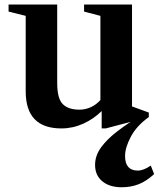

<svg xmlns="http://www.w3.org/2000/svg" viewBox="-20 -544 686 829"><path d="M245 10.5Q91 10.5 91 -149.5V-475.5L17 -494V-524.5H227V-185.5Q227 -118.5 251 -94.5Q275 -70.5 323 -70.5Q348 -70.5 371.2 -80.8Q394.5 -91 413.5 -112V-475.5L343 -494V-524.5H550V-84.5L622.5 -58V-38.5L436.5 10.5H419V-64.5Q384 -30 339 -9.8Q294 10.5 245 10.5ZM505.5 264.5Q453 264.5 421.8 238.8Q390.5 213 390.5 168Q390.5 127.5 417 91.5Q443.5 55.5 488 21.8Q532.5 -12 586 -44.5L622.5 -38.5Q570.5 -1.5 545.2 45.8Q520 93 520 129.5Q520 192.5 575 192.5Q599.5 192.5 631 171L645.5 207.5Q613.5 237.5 579.8 251Q546 264.5 505.5 264.5Z"/></svg>

Font: Libre Caslon Text SemiBold
Style: Regular
Weight: 600
Designer: Pablo Impallari, Rodrigo Fuenzalida, Katja Schimmel
Foundry: Pablo Impallari, Rodrigo Fuenzalida
Version: Version 2.000